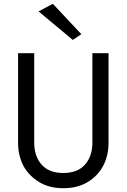

<svg xmlns="http://www.w3.org/2000/svg" viewBox="-20 -980 666 1010"><path d="M75 -700H160V-230Q160 -158 199 -114Q238 -70 313 -70Q388 -70 427 -114Q466 -158 466 -230V-700H551V-230Q551 -161 522 -106Q493 -53 439 -21Q387 10 313 10Q240 10 188 -21Q134 -53 104 -106Q75 -161 75 -230ZM183 -920 258 -960 408 -800 363 -770Z"/></svg>

Font: jost-mod-400
Style: Regular
Weight: 400
Version: Version 3.200; ttfautohint (v0.97) -l 8 -r 50 -G 200 -x 14 -